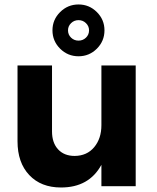

<svg xmlns="http://www.w3.org/2000/svg" viewBox="-20 -830 700 856"><path d="M213.9 -694.8Q213.9 -742.2 248 -776.1Q282.2 -810.1 330.1 -810.1Q377.9 -810.1 411.9 -776.1Q445.8 -742.2 445.8 -694.8Q445.8 -647 411.9 -613Q377.9 -579.1 330.1 -579.1Q282.2 -579.1 248 -613Q213.9 -647 213.9 -694.8ZM283.2 -694.8Q283.2 -675.3 296.9 -662.1Q310.5 -648.9 330.1 -648.9Q349.6 -648.9 363.3 -662.1Q377 -675.3 377 -694.8Q377 -713.4 363.3 -726.8Q349.6 -740.2 330.1 -740.2Q310.5 -740.2 296.9 -726.8Q283.2 -713.4 283.2 -694.8ZM432.1 -538.1H585V0H432.1V-95.2Q377 5.9 252 5.9Q162.6 5.9 110.4 -49.6Q58.1 -105 58.1 -200.2V-538.1H211.9V-244.1Q211.9 -193.4 239 -164.1Q266.1 -134.8 313 -134.8Q367.7 -135.3 399.9 -173.8Q432.1 -212.4 432.1 -272Z"/></svg>

Font: Montserrat arm SemiBold
Style: Regular
Weight: 600
Designer: Julieta Ulanovsky
Foundry: Julieta Ulanovsky
Version: Version 6.000;PS 006.000;hotconv 1.0.88;makeotf.lib2.5.64775